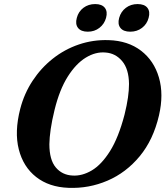

<svg xmlns="http://www.w3.org/2000/svg" viewBox="-20 -911 820 945"><path d="M515 -713.5Q610 -710.5 674 -661.5Q738 -612.5 762.2 -529.5Q786.5 -446.5 762.5 -343Q734.5 -222.5 667.5 -141.8Q600.5 -61 509 -21.8Q417.5 17.5 317 13.5Q221.5 10 158 -39.8Q94.5 -89.5 72.5 -175.8Q50.5 -262 79.5 -375Q99 -450.5 140.5 -513.5Q182 -576.5 239.8 -622.2Q297.5 -668 367.8 -692Q438 -716 515 -713.5ZM337 -47Q384 -44 431.8 -72.2Q479.5 -100.5 521.5 -167.2Q563.5 -234 593 -347Q604.5 -393.5 609.8 -430.8Q615 -468 615 -498Q614 -571.5 581.2 -610.2Q548.5 -649 499.5 -652.5Q451 -657 402.5 -627.5Q354 -598 313.5 -534Q273 -470 248.5 -370Q235.5 -317 229.5 -275.2Q223.5 -233.5 223 -201.5Q223 -124.5 254.5 -87Q286 -49.5 337 -47ZM412 -755Q379 -755 364.2 -773.5Q349.5 -792 358 -823Q366 -854 390.5 -872.5Q415 -891 448.5 -891Q481.5 -891 496 -872.5Q510.5 -854 502 -823Q493.5 -792.5 469.2 -773.8Q445 -755 412 -755ZM621 -755Q587.5 -755 572.8 -773.5Q558 -792 566.5 -823Q575 -854 599.5 -872.5Q624 -891 657 -891Q691 -891 705.5 -872.5Q720 -854 711.5 -823Q703.5 -792.5 679 -773.8Q654.5 -755 621 -755Z"/></svg>

Font: Fraunces 9pt S050 SemiBold
Style: Italic
Weight: 600
Italic angle: -16°
Version: Version 1.000; ttfautohint (v1.8.3)